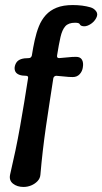

<svg xmlns="http://www.w3.org/2000/svg" viewBox="-20 -730 405 760"><path d="M73 10Q48 10 31.5 -3Q15 -16 20 -39Q31 -86 41 -133.5Q51 -181 59.5 -229.5Q68 -278 76 -326Q84 -374 91 -420Q92 -425 90 -427.5Q88 -430 83 -430Q67 -430 56.5 -434Q46 -438 41.5 -445.5Q37 -453 38 -464Q40 -476 46 -484Q52 -492 63.5 -496Q75 -500 94 -500Q99 -500 102 -503Q105 -506 106 -510Q111 -542 117.5 -571.5Q124 -601 134 -626Q144 -651 161 -670Q178 -689 204 -699.5Q230 -710 268 -710Q307 -710 338 -701Q352 -697 360.5 -685.5Q369 -674 361 -659Q353 -643 336 -633Q319 -623 305 -627Q298 -629 295.5 -634.5Q293 -640 277 -640Q251 -640 238.5 -626Q226 -612 219.5 -583.5Q213 -555 206 -511Q204 -500 214 -500Q231 -501 248 -503Q265 -505 281 -505Q298 -505 304.5 -493.5Q311 -482 308 -464Q306 -448 295.5 -436.5Q285 -425 268 -425Q252 -425 236 -427Q220 -429 203 -430Q199 -430 195.5 -427.5Q192 -425 191 -420Q184 -374 176.5 -326Q169 -278 162 -229.5Q155 -181 149.5 -133.5Q144 -86 140 -39Q139 -24 128.5 -13Q118 -2 103.5 4Q89 10 73 10Z"/></svg>

Font: Winky Sans
Style: Italic
Weight: 400
Italic angle: -8.97852°
Designer: Simon Atzbach
Foundry: typofactur
Version: Version 1.205